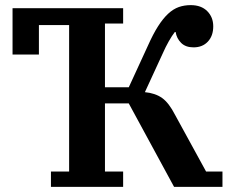

<svg xmlns="http://www.w3.org/2000/svg" viewBox="-20 -730 903 750"><path d="M179 -60H250V-632H132V-517H29V-698H461V-638H390V-389H483L558 -552Q578 -597 597.5 -627.5Q617 -658 637 -676.5Q657 -695 678.5 -702.5Q700 -710 725 -710Q766 -710 789.5 -686.5Q813 -663 813 -627Q813 -590 792 -567.5Q771 -545 736 -545Q705 -545 687.5 -562.5Q670 -580 666 -605H663Q652 -591 639.5 -569Q627 -547 616 -522L546 -370Q587 -366 613.5 -347Q640 -328 664 -281L785 -60H849V0H660L483 -326H390V-60H461V0H179Z"/></svg>

Font: IBM Plex Serif SemiBold
Style: Regular
Weight: 600
Designer: Mike Abbink, Paul van der Laan, Pieter van Rosmalen
Foundry: Bold Monday
Version: Version 2.5